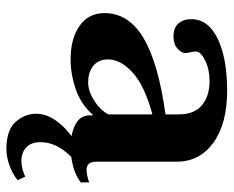

<svg xmlns="http://www.w3.org/2000/svg" viewBox="-85 -435 731 601"><g transform="rotate(90 280.5 -134.5)"><path d="M425 104Q425 134 441.5 149Q458 164 485 164Q496 164 509.5 160.5Q523 157 533 152L544 176Q522 193 496 202Q470 211 447 211Q387 211 361.5 182Q336 153 336 118Q336 88 355 59.5Q374 31 406 7Q377 2 359 -12Q341 -26 341 -51V-61Q306 -22 259 -6Q212 10 165 10Q101 10 61 -18Q21 -46 21 -96Q21 -172 99.5 -218.5Q178 -265 338 -287V-329Q338 -377 309.5 -401Q281 -425 233 -425Q197 -425 169 -411Q141 -397 141 -382Q141 -377 143.5 -366Q146 -355 146 -349Q146 -337 132 -324.5Q118 -312 95 -312Q67 -312 53.5 -327.5Q40 -343 40 -367Q40 -421 101.5 -450.5Q163 -480 264 -480Q367 -480 426.5 -437Q486 -394 486 -323V-73Q486 -55 492.5 -47.5Q499 -40 512 -40Q527 -40 551 -48V-22Q522 1 471 8Q425 54 425 104ZM338 -246Q249 -222 207.5 -184.5Q166 -147 166 -107Q166 -78 185.5 -61.5Q205 -45 238 -45Q265 -45 294.5 -63.5Q324 -82 338 -108Z"/></g></svg>

Font: Taviraj SemiBold
Style: Regular
Weight: 600
Designer: Katatrad Team
Foundry: CadsonDemak
Version: Version 1.001